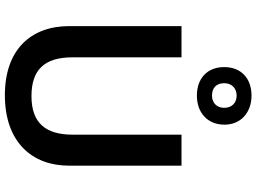

<svg xmlns="http://www.w3.org/2000/svg" viewBox="-152 -940 1051 787"><g transform="rotate(90 373.5 -546.5)"><path d="M372 -828C440 -828 491 -870 491 -941C491 -1010 439 -1052 372 -1052C302 -1052 255 -1010 255 -940C255 -870 302 -828 372 -828ZM372 -890C339 -890 321 -909 321 -940C321 -972 343 -991 372 -991C401 -991 422 -972 422 -940C422 -909 401 -890 372 -890ZM659 -303V-765H532V-319C532 -209 485 -150 374 -150C268 -150 215 -201 215 -318V-765H87V-305C87 -146 185 -41 370 -41C565 -41 659 -155 659 -303Z"/></g></svg>

Font: Noto Sans Tamil UI SemiBold
Style: Regular
Weight: 600
Designer: Jelle Bosma - Monotype Design Team
Foundry: Monotype Imaging Inc.
Version: Version 2.004